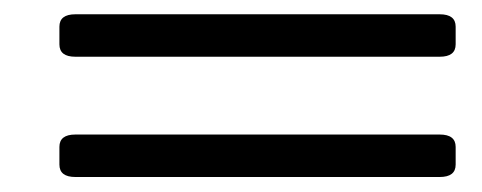

<svg xmlns="http://www.w3.org/2000/svg" viewBox="-20 -486 665 265"><path d="M84 -241.7Q62 -241.7 62 -258.8V-283.2Q62 -300.3 84 -300.3H586.9Q608.9 -300.3 608.9 -283.2V-258.8Q608.9 -241.7 586.9 -241.7ZM84 -407.7Q62 -407.7 62 -424.8V-449.2Q62 -466.3 84 -466.3H586.9Q608.9 -466.3 608.9 -449.2V-424.8Q608.9 -407.7 586.9 -407.7Z"/></svg>

Font: Istok Web
Style: BoldItalic
Weight: 700
Italic angle: -13°
Designer: Andrey V. Panov
Foundry: Andrey V. Panov
Version: Version 1.0.2g